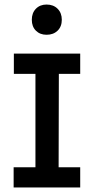

<svg xmlns="http://www.w3.org/2000/svg" viewBox="-20 -825 412 845"><path d="M41 -589H333V-500H239L238 -89H333V0H40V-89H136V-500H41ZM185 -805Q215 -805 233.5 -786.5Q252 -768 252 -738Q252 -708 233.5 -690Q215 -672 185 -672Q156 -672 138 -690Q120 -708 120 -738Q120 -768 138 -786.5Q156 -805 185 -805Z"/></svg>

Font: Podkova SemiBold
Style: Regular
Weight: 600
Designer: Ilya Yudin
Foundry: Cyreal (www.cyreal.org)
Version: Version 2.103